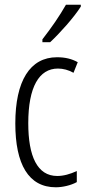

<svg xmlns="http://www.w3.org/2000/svg" viewBox="-20 -785 370 815"><path d="M323 -757V-765H260C232 -716 201 -671 160 -618V-606H193C233 -643 294 -711 323 -757ZM217 10C245 10 281 2 306 -12V-59C278 -46 250 -38 223 -38C138 -38 100 -122 100 -262C100 -416 146 -494 226 -494C248 -494 271 -488 292 -476L310 -521C285 -535 257 -542 222 -542C107 -542 45 -441 45 -261C45 -88 101 10 217 10Z"/></svg>

Font: Noto Sans Gujarati ExtraCondensed Light
Style: Regular
Weight: 300
Width: 2
Designer: Jelle Bosma - Monotype Design Team, Universal Thirst
Foundry: Monotype Imaging Inc.
Version: Version 2.106